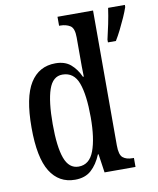

<svg xmlns="http://www.w3.org/2000/svg" viewBox="-86 -827 744 904"><g transform="rotate(-10 286.5 -375.0)"><path d="M464 -613Q472 -646 480 -685Q488 -724 493 -760H573V-750Q566 -729 554 -702Q542 -675 528.5 -648Q515 -621 502 -600H464ZM200 10Q123 10 81.5 -56.5Q40 -123 40 -267Q40 -412 82 -479Q124 -546 203 -546Q248 -546 275.5 -522.5Q303 -499 320 -461H324Q323 -484 323 -511.5Q323 -539 323 -567V-649Q323 -693 303.5 -705Q284 -717 257 -717H251V-760H421V-115Q421 -70 437.5 -56.5Q454 -43 483 -43H490V0H342L329 -89H326Q307 -43 277.5 -16.5Q248 10 200 10ZM227 -48Q279 -48 301 -107Q323 -166 323 -267Q323 -374 302 -431Q281 -488 226 -488Q180 -488 160.5 -431Q141 -374 141 -266Q141 -157 161 -102.5Q181 -48 227 -48Z"/></g></svg>

Font: Noto Serif ExtraCondensed Medium
Style: Regular
Weight: 500
Width: 2
Designer: Monotype Design Team
Foundry: Monotype Imaging Inc.
Version: Version 2.015